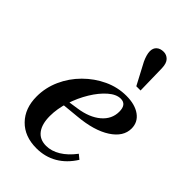

<svg xmlns="http://www.w3.org/2000/svg" viewBox="-224 -803 895 895"><g transform="rotate(45 224.0 -355.0)"><path d="M199 14Q121 14 75 -33Q29 -80 29 -158Q29 -216 53 -269.5Q77 -323 119 -365Q161 -407 213.5 -431.5Q266 -456 323 -456Q380 -456 414 -431.5Q448 -407 448 -365Q448 -311 389.5 -273Q331 -235 229 -226L126 -216L129 -242L203 -253Q272 -263 312 -297Q352 -331 352 -380Q352 -428 314 -428Q285 -428 254 -401Q223 -374 196.5 -330.5Q170 -287 153.5 -236Q137 -185 137 -137Q137 -84 159 -55Q181 -26 223 -26Q258 -26 292.5 -47Q327 -68 357 -108L379 -90Q347 -39 301.5 -12.5Q256 14 199 14ZM324 -520 268 -626Q261 -641 257 -655Q253 -669 253 -680Q253 -701 266 -712.5Q279 -724 301 -724Q320 -724 334 -710Q348 -696 349 -664L352 -520Z"/></g></svg>

Font: Baskervville SemiBold
Style: Italic
Weight: 600
Italic angle: -18°
Version: Version 1.100